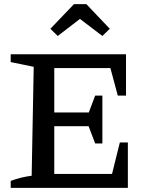

<svg xmlns="http://www.w3.org/2000/svg" viewBox="-20 -914 725 934"><path d="M563 -221H602V0H32V-34Q59 -44 84 -50Q109 -56 134 -59L144 -589L32 -612V-650H593V-449H553L517 -583H244V-367H412L443 -449H478V-216H443L411 -300H244V-68H525ZM400 -894 514 -774 478 -739 369 -822 261 -739 225 -774 340 -894Z"/></svg>

Font: Piazzolla SC Medium
Style: Regular
Weight: 500
Designer: Juan Pablo del Peral
Foundry: Huerta Tipografica
Version: Version 1.330